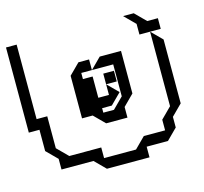

<svg xmlns="http://www.w3.org/2000/svg" viewBox="-89 -639 834 784"><g transform="rotate(-15 328.0 -247.5)"><path d="M540 -450V-495L495 -540H540L585 -495H630V-450ZM90 0V-45L45 -90V-180H0V-540H45V-225H90V-90L135 -45H270V0H405L450 -45H540V-90L585 -135V-450L630 -405V-135L585 -90V-45L540 0H450V45H270L225 0ZM225 -180V-360L270 -405H315V-360H270V-225H315V-180H360L405 -225V-360H315L360 -405H450V-225L405 -180V-135H315L270 -180ZM356 -289V-334H401V-289ZM266 -199V-334H311V-244H356V-289L401 -244L356 -199Z"/></g></svg>

Font: Rubik Iso
Style: Regular
Weight: 400
Designer: Hubert and Fischer, NaN
Foundry: Hubert and Fischer, NaN
Version: Version 2.200